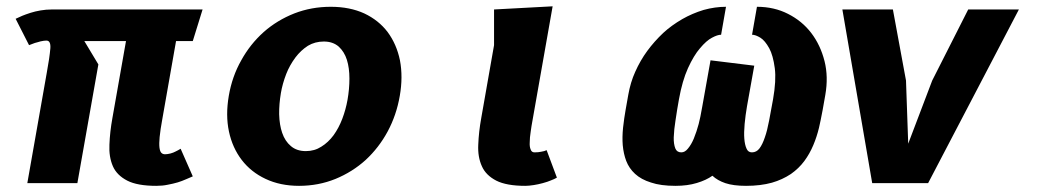

<svg xmlns="http://www.w3.org/2000/svg" viewBox="-20 -580 3290 608"><path d="M537.5 -450H590.5L621.5 -550H144Q126 -550 108.5 -547Q91 -544 77 -539.5Q60 -534 50.5 -530Q34.5 -523 29.5 -520.5L72 -437Q84 -442 90.5 -444Q91.5 -444 98 -446Q104.5 -448 108.5 -449Q119.5 -451.5 127 -451.5Q141 -451.5 139.5 -427.5Q137 -397.5 128 -349L66.5 0H225L291.5 -376L247 -450H379L336 -206.5Q328 -162.5 326.5 -122Q324.5 -83.5 337.5 -53.5Q350 -25 383 -8Q415 8.5 475 8.5Q495 8.5 511 5Q527.5 2 543 -2.5Q556 -6.5 569.5 -12.5Q581.5 -18 590.5 -21.5L552 -109Q544 -104 535.5 -100Q529 -96.5 520 -94Q510 -91.5 502.5 -91.5Q495.5 -91.5 491 -96Q486.5 -100.5 485 -112.5Q483.5 -125.5 485.5 -146Q488 -170.5 493.5 -200Z M927 8.5Q988.5 8.5 1042.5 -13.5Q1096 -35.5 1138 -73.5Q1180 -112.5 1207.5 -163.5Q1235.5 -215.5 1246 -276.5Q1256.5 -336.5 1246.5 -389Q1236 -440 1207.5 -478.5Q1179 -516 1133.5 -537.5Q1087.5 -558.5 1027.5 -558.5Q966 -558.5 912 -537.5Q857.5 -516 815 -478.5Q772 -440 744 -389Q715 -338 704.5 -276.5Q694 -215 705 -163.5Q716 -112 745.5 -73.5Q775 -35 821 -13.5Q867.5 8.5 927 8.5ZM1080.5 -264Q1075 -233 1064 -204Q1053 -175 1036.5 -152Q1019.5 -129 997.5 -115.5Q976 -101.5 948.5 -101.5Q919.5 -101.5 901 -117.5Q882.5 -133 873.5 -159.5Q865 -184 864 -218Q863.5 -249.5 869.5 -285.5Q874.5 -315 886.5 -346Q897 -373 915.5 -398Q932.5 -420.5 955 -435Q977.5 -448.5 1005.5 -448.5Q1034 -448.5 1052.5 -432.5Q1070.5 -416 1078.5 -390.5Q1086.5 -365 1086.5 -331Q1086.5 -298 1080.5 -264Z M1544.5 -437 1504 -206.5Q1496 -162.5 1494.5 -122Q1492.5 -83 1506 -53.5Q1518.5 -25 1551.5 -8Q1584 8.5 1643.5 8.5Q1654.5 8.5 1670.5 6Q1683.5 4 1698.5 0Q1715 -4.5 1724 -8.5Q1736 -13 1743.5 -17.5L1711 -104.5Q1704 -101 1693.5 -99.5Q1685 -97.5 1672.5 -97.5Q1663.5 -97.5 1660.5 -106.5Q1656.5 -115.5 1657.5 -130Q1657.5 -144 1660.5 -163Q1663 -181.5 1666.5 -200L1730 -560L1544.5 -550Z M2368.5 -372 2230 -389 2204 -243.5Q2197.5 -206 2192.5 -187.5Q2186.5 -164.5 2177 -141Q2169 -122 2158.5 -109.5Q2149 -97.5 2137.5 -97.5Q2123.5 -97.5 2118.5 -110Q2113 -124 2113.5 -145Q2114.5 -171 2119 -198Q2124.5 -235.5 2130 -265.5Q2140.5 -324 2158.5 -364Q2177 -404.5 2196.5 -427Q2217 -451.5 2234.5 -460.5Q2252 -470 2263.5 -470L2279 -558.5Q2244 -558.5 2208 -548.5Q2172 -537.5 2140.5 -519.5Q2106 -499.5 2080 -475.5Q2051.5 -448.5 2029.5 -418.5Q2007.5 -388.5 1991.5 -352.5Q1976.5 -319.5 1969.5 -279.5L1961 -231.5Q1956.5 -206.5 1953 -175.5Q1950 -145.5 1952 -120.5Q1954.5 -93 1963 -70.5Q1972 -47 1991 -29.5Q2010.5 -11.5 2041.5 -2Q2072 8.5 2119 8.5Q2157 8.5 2186.5 -0.5Q2216.5 -9.5 2236 -23.5Q2252 -8.5 2277 0Q2302.5 8.5 2342.5 8.5Q2388.5 8.5 2424.5 -1.5Q2457.5 -11 2484.5 -29Q2509.5 -46.5 2527 -70Q2544 -93 2555.5 -120.5Q2566.5 -146.5 2573.5 -175.5Q2578 -194.5 2585 -231.5L2593.5 -279.5Q2603.5 -337 2591 -386.5Q2578 -437.5 2549 -475.5Q2520 -513.5 2475.5 -536Q2431.5 -558.5 2377 -558.5L2361.5 -470Q2372.5 -470 2388 -460.5Q2402.5 -451.5 2416 -427Q2428 -405 2433.5 -364Q2438.5 -325.5 2428 -265.5Q2417 -207 2415.5 -198Q2409.5 -166 2402 -145Q2394.5 -122.5 2385 -110Q2375.5 -97.5 2361 -97.5Q2349 -97.5 2344 -109.5Q2338.5 -121.5 2337 -141Q2335.5 -159.5 2338 -187.5Q2340.5 -214.5 2345.5 -243.5Z M2849 -325 2807.5 -550H2647.5L2742 0H2919L3206.5 -550H3046L2932 -325L2856 -125Z"/></svg>

Font: B612
Style: Regular
Weight: 700
Italic angle: -10°
Designer: Nicolas Chauveau, Thomas Paillot, Jonathan Favre-Lamarine, Jean-Luc Vinot
Foundry: AIRBUS
Version: Version 1.008